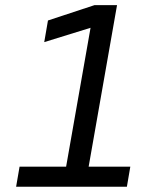

<svg xmlns="http://www.w3.org/2000/svg" viewBox="-20 -713 626 733"><path d="M41.5 0 54.7 -76.7H232.4L325.7 -606.9L148.9 -552.2L163.1 -634.8L340.8 -693.4H426.8L318.4 -76.7H477.5L464.4 0Z"/></svg>

Font: Cascadia Code NF SemiLight
Style: Italic
Weight: 350
Italic angle: -10°
Monospace: yes
Designer: Aaron Bell
Foundry: Saja Typeworks
Version: Version 2404.023; ttfautohint (v1.8.4)